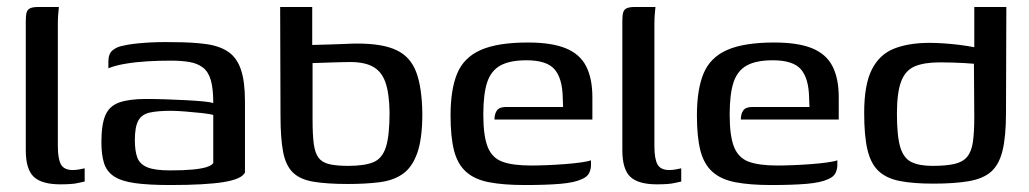

<svg xmlns="http://www.w3.org/2000/svg" viewBox="-20 -525 2952 551"><path d="M153 4Q100 4 77 -17.5Q54 -39 54 -94V-465Q54 -481 56.5 -489.5Q59 -498 67 -501.5Q75 -505 91 -505H149Q149 -503 147.5 -489Q146 -475 146 -456V-106Q146 -69 155 -53Q164 -37 189 -37Q197 -37 208.5 -39Q220 -41 223 -42V-4Q217 -3 202 0.5Q187 4 153 4Z M468 6Q406 6 367 0.5Q328 -5 307 -19Q286 -33 278.5 -57Q271 -81 271 -117Q271 -168 282.5 -194.5Q294 -221 322.5 -231Q351 -241 399 -241Q424 -241 454.5 -240Q485 -239 513.5 -237.5Q542 -236 563.5 -234Q585 -232 592 -229Q592 -271 585 -295Q578 -319 562.5 -331Q547 -343 524 -347Q501 -351 470 -351Q436 -351 402.5 -349Q369 -347 339.5 -342Q310 -337 291 -329V-348Q291 -371 303.5 -381Q316 -391 334 -394Q354 -399 393 -402Q432 -405 476 -404Q532 -404 571.5 -398.5Q611 -393 635.5 -376Q660 -359 671.5 -325Q683 -291 683 -234V-30Q674 -11 622 -2.5Q570 6 468 6ZM468 -36Q508 -36 533.5 -38.5Q559 -41 573 -45.5Q587 -50 592 -57V-195Q583 -198 560 -200.5Q537 -203 512 -205Q487 -207 470 -207Q433 -207 410 -202Q387 -197 377 -179Q367 -161 367 -123Q367 -92 374 -73Q381 -54 402.5 -45Q424 -36 468 -36Z M978 3Q918 3 879.5 -3.5Q841 -10 820.5 -30Q800 -50 792.5 -89Q785 -128 785 -193L784 -505H876V-396Q880 -396 895 -396.5Q910 -397 930.5 -397.5Q951 -398 971 -399Q991 -400 1006 -400Q1078 -400 1118 -381Q1158 -362 1174.5 -318Q1191 -274 1192 -199Q1192 -127 1177.5 -86Q1163 -45 1136 -26Q1109 -7 1069 -2Q1029 3 978 3ZM979 -49Q1026 -49 1051.5 -59.5Q1077 -70 1087.5 -103Q1098 -136 1098 -203Q1097 -258 1086 -289Q1075 -320 1050.5 -333.5Q1026 -347 985 -347Q974 -347 957 -346.5Q940 -346 923 -345.5Q906 -345 893.5 -344.5Q881 -344 877 -344V-182Q877 -138 880.5 -112Q884 -86 894 -72.5Q904 -59 924.5 -54Q945 -49 979 -49Z M1486 6Q1425 6 1383.5 -2Q1342 -10 1317.5 -32Q1293 -54 1283 -93Q1273 -132 1273 -194Q1273 -268 1292 -314Q1311 -360 1359.5 -381.5Q1408 -403 1495 -403Q1563 -403 1603.5 -386.5Q1644 -370 1662 -335Q1680 -300 1680 -246V-182H1399Q1399 -198 1406 -208Q1413 -218 1432 -218H1596L1595 -244Q1594 -300 1571.5 -326Q1549 -352 1491 -352Q1443 -352 1416 -337Q1389 -322 1378 -288.5Q1367 -255 1367 -196Q1367 -135 1379.5 -103.5Q1392 -72 1421.5 -61Q1451 -50 1504 -50Q1523 -50 1548.5 -51Q1574 -52 1600.5 -54Q1627 -56 1648 -59Q1669 -62 1676 -65V-51Q1676 -40 1671 -29Q1666 -18 1650 -11Q1629 -1 1588.5 2.5Q1548 6 1486 6Z M1865 4Q1812 4 1789 -17.5Q1766 -39 1766 -94V-465Q1766 -481 1768.5 -489.5Q1771 -498 1779 -501.5Q1787 -505 1803 -505H1861Q1861 -503 1859.5 -489Q1858 -475 1858 -456V-106Q1858 -69 1867 -53Q1876 -37 1901 -37Q1909 -37 1920.5 -39Q1932 -41 1935 -42V-4Q1929 -3 1914 0.5Q1899 4 1865 4Z M2193 6Q2132 6 2090.5 -2Q2049 -10 2024.5 -32Q2000 -54 1990 -93Q1980 -132 1980 -194Q1980 -268 1999 -314Q2018 -360 2066.5 -381.5Q2115 -403 2202 -403Q2270 -403 2310.5 -386.5Q2351 -370 2369 -335Q2387 -300 2387 -246V-182H2106Q2106 -198 2113 -208Q2120 -218 2139 -218H2303L2302 -244Q2301 -300 2278.5 -326Q2256 -352 2198 -352Q2150 -352 2123 -337Q2096 -322 2085 -288.5Q2074 -255 2074 -196Q2074 -135 2086.5 -103.5Q2099 -72 2128.5 -61Q2158 -50 2211 -50Q2230 -50 2255.5 -51Q2281 -52 2307.5 -54Q2334 -56 2355 -59Q2376 -62 2383 -65V-51Q2383 -40 2378 -29Q2373 -18 2357 -11Q2336 -1 2295.5 2.5Q2255 6 2193 6Z M2460 -201Q2460 -282 2482 -325.5Q2504 -369 2546 -385.5Q2588 -402 2647 -402Q2665 -402 2688.5 -400.5Q2712 -399 2735 -396Q2758 -393 2776 -389.5Q2794 -386 2801 -382L2776 -370V-505H2868L2867 -201Q2867 -133 2857 -92.5Q2847 -52 2824 -32Q2801 -12 2760 -5Q2719 2 2658 2Q2601 2 2562.5 -5.5Q2524 -13 2501.5 -34Q2479 -55 2469.5 -95Q2460 -135 2460 -201ZM2656 -49Q2695 -49 2719 -54.5Q2743 -60 2755.5 -75Q2768 -90 2772 -117.5Q2776 -145 2776 -189L2775 -342Q2765 -343 2748 -344Q2731 -345 2712 -345.5Q2693 -346 2677 -346Q2632 -346 2605 -334.5Q2578 -323 2566 -291Q2554 -259 2554 -199Q2554 -135 2563.5 -103Q2573 -71 2595.5 -60Q2618 -49 2656 -49Z"/></svg>

Font: Genos Thin Medium
Style: Regular
Weight: 500
Version: Version 1.010